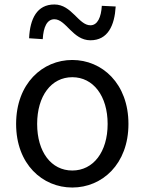

<svg xmlns="http://www.w3.org/2000/svg" viewBox="-20 -825 646 858"><path d="M303 13C436 13 554 -91 554 -271C554 -452 436 -557 303 -557C170 -557 52 -452 52 -271C52 -91 170 13 303 13ZM303 -63C209 -63 146 -146 146 -271C146 -396 209 -480 303 -480C397 -480 461 -396 461 -271C461 -146 397 -63 303 -63ZM384 -645C462 -645 492 -711 497 -796L435 -799C432 -748 416 -712 384 -712C331 -712 301 -805 223 -805C145 -805 114 -741 110 -654L171 -650C174 -704 190 -739 223 -739C275 -739 305 -645 384 -645Z"/></svg>

Font: Noto Sans CJK SC
Style: Regular
Weight: 400
Designer: Ryoko NISHIZUKA 西塚涼子 (kana, bopomofo & ideographs); Paul D. Hunt (Latin, Greek & Cyrillic); Sandoll Communications 산돌커뮤니
Foundry: Adobe
Version: Version 2.004;hotconv 1.0.118;makeotfexe 2.5.65603